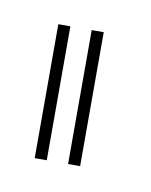

<svg xmlns="http://www.w3.org/2000/svg" viewBox="-35 -705 160 204"><g transform="rotate(10 45.0 -603.0)"><path d="M50 -530.5H63V-675H50ZM14 -530.5H27V-675H14Z"/></g></svg>

Font: Anybody Thin Condensed
Style: Regular
Weight: 100
Width: 3
Version: Version 1.113;gftools[0.9.25]